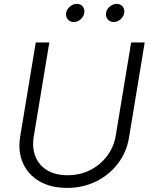

<svg xmlns="http://www.w3.org/2000/svg" viewBox="-20 -943 765 975"><path d="M320.3 11.2Q237.3 11.2 179.4 -22.9Q121.6 -57.1 95.9 -116.2Q70.3 -175.3 82.5 -249.5L161.6 -727.5H230.5L151.4 -249.5Q142.1 -191.9 160.2 -147.5Q178.2 -103 220 -78.1Q261.7 -53.2 322.8 -53.2Q386.2 -53.2 438 -79.3Q489.7 -105.5 523.9 -151.1Q558.1 -196.8 567.9 -254.4L646 -727.5H714.8L635.3 -245.1Q623 -170.4 578.9 -112.5Q534.7 -54.7 468 -21.7Q401.4 11.2 320.3 11.2ZM557.1 -831.1Q538.1 -831.1 526.9 -844.7Q515.6 -858.4 518.6 -877.4Q521.5 -896.5 537.6 -909.9Q553.7 -923.3 572.8 -923.3Q591.8 -923.3 602.8 -909.9Q613.8 -896.5 610.8 -877.4Q607.4 -858.4 591.8 -844.7Q576.2 -831.1 557.1 -831.1ZM354.5 -831.1Q335.4 -831.1 324.2 -844.7Q313 -858.4 315.9 -877.4Q319.3 -896.5 335.2 -909.9Q351.1 -923.3 370.1 -923.3Q389.2 -923.3 400.1 -909.9Q411.1 -896.5 408.2 -877.4Q404.8 -858.4 389.2 -844.7Q373.5 -831.1 354.5 -831.1Z"/></svg>

Font: Inter 18pt Light
Style: Italic
Weight: 300
Italic angle: -9.3988°
Designer: Rasmus Andersson
Foundry: rsms
Version: Version 4.001;git-66647c0bb